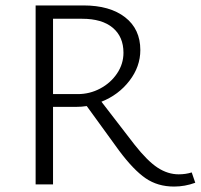

<svg xmlns="http://www.w3.org/2000/svg" viewBox="-20 -678 738 706"><path d="M698 -6Q660 8 620 8Q560 8 515.5 -22.5Q471 -53 418 -124L299 -288Q280 -285 259 -285H175V0H111V-658H287Q384 -658 440 -614.5Q496 -571 496 -494Q496 -433 456 -381Q416 -329 353 -304L474 -147Q522 -86 559.5 -61.5Q597 -37 637 -37Q663 -37 685 -44ZM266 -332Q310 -332 348.5 -352.5Q387 -373 410.5 -408Q434 -443 434 -484Q434 -543 394.5 -576Q355 -609 282 -609H175V-332Z"/></svg>

Font: Ysabeau SC Semilight
Style: Regular
Weight: 300
Designer: Christian Thalmann (Catharsis Fonts)
Version: Version 0.003